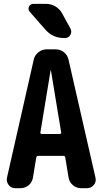

<svg xmlns="http://www.w3.org/2000/svg" viewBox="-20 -990 540 1010"><path d="M221.7 -969.7Q248 -969.7 271 -956.5Q293.9 -943.4 306.6 -919.9L350.6 -839.8Q359.4 -823.2 350.1 -806.6Q340.8 -790 322.3 -790H316.4Q258.8 -790 220.7 -832L136.7 -927.7Q126 -939.5 132.3 -954.6Q138.7 -969.7 156.2 -969.7ZM294.9 -285.2Q297.9 -285.2 300.3 -287.6Q302.7 -290 301.8 -293L248 -619.1Q248 -620.1 247.1 -620.1Q246.1 -620.1 246.1 -619.1L192.4 -293Q191.4 -290 193.8 -287.6Q196.3 -285.2 199.2 -285.2ZM340.8 -674.8 482.4 -54.7Q487.3 -33.2 473.1 -16.6Q459 0 436.5 0H407.2Q381.8 0 363.3 -16.1Q344.7 -32.2 340.8 -55.7L323.2 -162.1Q321.3 -169.9 314.5 -169.9H179.7Q172.9 -169.9 170.9 -162.1L153.3 -55.7Q149.4 -31.2 130.9 -15.6Q112.3 0 86.9 0H60.5Q38.1 0 25.4 -17.1Q12.7 -34.2 16.6 -54.7L157.2 -674.8Q162.1 -699.2 181.6 -714.8Q201.2 -730.5 225.6 -730.5H272.5Q297.9 -730.5 316.9 -714.8Q335.9 -699.2 340.8 -674.8Z"/></svg>

Font: Rounded Mgen+ 2m bold
Style: Bold
Weight: 700
Designer: [Source Han Sans]
Ryoko NISHIZUKA  (kana & ideographs); Paul D. Hunt (Latin, Greek & Cyrillic); Wenlong ZHANG  (bopomofo
Version: Version 1.059.20150602